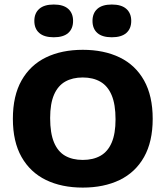

<svg xmlns="http://www.w3.org/2000/svg" viewBox="-20 -823 733 850"><path d="M346.5 7.5Q253 7.5 183.5 -26.2Q114 -60 75.5 -127.8Q37 -195.5 37 -297Q37 -399 75.5 -467Q114 -535 183.5 -568.8Q253 -602.5 346.5 -602.5Q440 -602.5 509.8 -568.8Q579.5 -535 617.8 -466.8Q656 -398.5 656 -297Q656 -196 617.8 -128Q579.5 -60 509.8 -26.2Q440 7.5 346.5 7.5ZM346.5 -115Q392.5 -115 425 -133.5Q457.5 -152 474.5 -191.8Q491.5 -231.5 491.5 -294.5Q491.5 -361 474.2 -401.8Q457 -442.5 424.5 -461.2Q392 -480 346.5 -480Q301 -480 268.8 -461.8Q236.5 -443.5 219.2 -403.8Q202 -364 202 -300.5Q202 -233.5 219 -192.8Q236 -152 268.2 -133.5Q300.5 -115 346.5 -115ZM475 -658Q432.5 -658 411 -677Q389.5 -696 389.5 -730.5Q389.5 -764.5 411 -783.8Q432.5 -803 475 -803Q517.5 -803 539.2 -783.8Q561 -764.5 561 -730.5Q561 -696 539.2 -677Q517.5 -658 475 -658ZM218 -658Q175.5 -658 153.8 -677Q132 -696 132 -730.5Q132 -764.5 153.8 -783.8Q175.5 -803 218 -803Q260.5 -803 282 -783.8Q303.5 -764.5 303.5 -730.5Q303.5 -696 282 -677Q260.5 -658 218 -658Z"/></svg>

Font: Encode Sans SC Condensed Thin
Style: Bold
Weight: 700
Version: Version 3.002